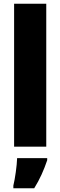

<svg xmlns="http://www.w3.org/2000/svg" viewBox="-20 -780 321 1021"><path d="M226 0V-760H55V0ZM231 72V61H71C70 100 60 171 51 207V221H162C192 173 213 125 231 72Z"/></svg>

Font: Noto Sans Hebrew Condensed Black
Style: Regular
Weight: 900
Width: 3
Designer: Monotype Design Team
Foundry: Monotype Imaging Inc.
Version: Version 2.004